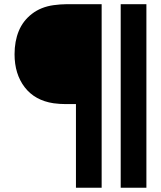

<svg xmlns="http://www.w3.org/2000/svg" viewBox="-20 -740 755 901"><path d="M457 141.1H336.4V-251.5H289.6Q261.2 -251.5 231.4 -255.4Q143.6 -268.6 95.9 -330.6Q48.3 -392.6 48.3 -485.4Q48.3 -546.4 68.1 -594.5Q87.9 -642.6 129.9 -675Q171.9 -707.5 231.4 -715.8Q264.6 -720.2 289.6 -720.2H457ZM667 141.1H546.4V-720.2H667Z"/></svg>

Font: Vela Sans Bd
Style: Bold
Weight: 700
Designer: Principal design: Mikhail Sharanda - project Manrope.
Design modification: Ravid Balaliev
Foundry: Mikhail Sharanda
Version: Version 1.001